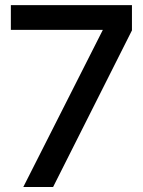

<svg xmlns="http://www.w3.org/2000/svg" viewBox="-20 -748 571 768"><path d="M73.2 0H192.4L507.8 -626.5V-727.5H23.4V-628.4H391.1V-627.9Z"/></svg>

Font: Raveo Display Display Medium
Style: Regular
Weight: 500
Designer: Jakub Foglar, Rasmus Andersson (Inter)
Foundry: Jakubfoglar.com
Version: Version 1.100;Glyphs 3.2.3 (3260)